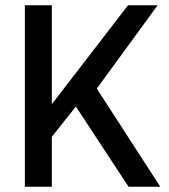

<svg xmlns="http://www.w3.org/2000/svg" viewBox="-20 -706 640 726"><path d="M74 0V-686H176V-312L464 -686H576L346 -371L586 0H466L267 -303L176 -189V0Z"/></svg>

Font: Chivo Mono
Style: Regular
Weight: 400
Monospace: yes
Designer: Hector Gatti
Foundry: Omnibus-Type
Version: Version 1.008; ttfautohint (v1.8.4.7-5d5b)